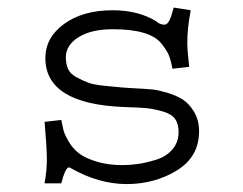

<svg xmlns="http://www.w3.org/2000/svg" viewBox="-20 -459 626 494"><path d="M426.8 -439.5 470.7 -432.6Q461.9 -386.7 461.9 -348.6Q461.9 -328.1 466.8 -287.1L423.8 -282.2Q419.9 -302.7 415 -315.4Q410.2 -328.1 395.5 -346.7Q380.9 -365.2 349.6 -374.5Q318.4 -383.8 270.5 -383.8Q214.8 -383.8 182.1 -363.3Q149.4 -342.8 149.4 -311.5Q149.4 -293.9 155.3 -281.2Q161.1 -268.6 176.8 -260.3Q192.4 -252 206.1 -246.6Q219.7 -241.2 248.5 -238.3Q277.3 -235.4 294.9 -233.9Q312.5 -232.4 350.6 -230.5Q363.3 -229.5 374.5 -228.5Q385.7 -227.5 409.2 -220.7Q432.6 -213.9 449.2 -203.6Q465.8 -193.4 479 -171.9Q492.2 -150.4 492.2 -121.1Q492.2 -55.7 435.1 -20.5Q377.9 14.6 305.7 14.6Q234.4 14.6 162.1 -26.4Q159.2 -28.3 157.2 -28.3Q148.4 -28.3 137.7 12.7H94.7Q100.6 -20.5 100.6 -48.8Q100.6 -78.1 94.7 -145.5L137.7 -150.4Q140.6 -135.7 143.1 -125Q145.5 -114.3 156.2 -95.7Q167 -77.1 182.6 -64.9Q198.2 -52.7 227.5 -43.5Q256.8 -34.2 294.9 -34.2Q314.5 -34.2 335 -37.1Q355.5 -40 381.3 -47.9Q407.2 -55.7 423.3 -74.2Q439.5 -92.8 439.5 -119.1Q439.5 -140.6 430.2 -153.3Q420.9 -166 398.4 -172.4Q376 -178.7 356.9 -180.7Q337.9 -182.6 299.8 -183.6Q96.7 -191.4 96.7 -309.6Q96.7 -362.3 145 -397.5Q193.4 -432.6 269.5 -432.6Q335.9 -432.6 381.8 -404.3Q390.6 -395.5 403.3 -395.5Q413.1 -395.5 420.9 -418.9Z"/></svg>

Font: Thabit
Style: Regular
Weight: 500
Designer: Regenerated by Nadim Shaikli
Foundry: MAK Alagha
Version: 0.01